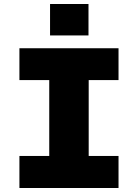

<svg xmlns="http://www.w3.org/2000/svg" viewBox="-20 -939 690 959"><path d="M226 0V-698H423V0ZM77 -698H572V-539H77ZM77 -160H572V0H77ZM230 -762V-919H422V-762Z"/></svg>

Font: Azeret Mono Thin ExtraBold
Style: Regular
Weight: 800
Version: Version 1.002